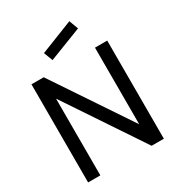

<svg xmlns="http://www.w3.org/2000/svg" viewBox="-225 -1129 1176 1271"><g transform="rotate(-30 362.5 -493.0)"><path d="M274 -819 248 -887.5 499 -986.5 525 -916.5ZM558.5 -164.5V-750H652V0H558.5L166.5 -586.5V0H73V-750H166.5Z"/></g></svg>

Font: Russisch Sans Medium
Style: Regular
Weight: 500
Width: 4
Designer: Michael Sharanda (font) & Cristiano Sobral (main changes)
Foundry: Michael Sharanda
Version: Version 2.00;September 8, 2020;FontCreator 13.0.0.2681 64-bi